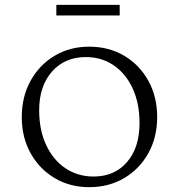

<svg xmlns="http://www.w3.org/2000/svg" viewBox="-20 -764 740 794"><path d="M349 10Q269 10 206 -27.5Q143 -65 106.5 -130.5Q70 -196 70 -280Q70 -364 106.5 -430Q143 -496 206 -533.5Q269 -571 349 -571Q430 -571 493.5 -533.5Q557 -496 593.5 -430Q630 -364 630 -280Q630 -196 593.5 -130.5Q557 -65 493.5 -27.5Q430 10 349 10ZM367 -34Q454 -34 505.5 -94Q557 -154 557 -255Q557 -337 528.5 -398.5Q500 -460 450 -494Q400 -528 335 -528Q248 -528 195 -468Q142 -408 142 -308Q142 -226 171 -164Q200 -102 251 -68Q302 -34 367 -34ZM213 -700V-744H475V-700Z"/></svg>

Font: Spectral SC Light
Style: Regular
Weight: 300
Designer: Jean-Baptiste Levee
Foundry: Production Type
Version: Version 2.001